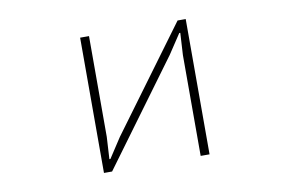

<svg xmlns="http://www.w3.org/2000/svg" viewBox="-62 -639 1124 745"><g transform="rotate(-10 500.0 -266.5)"><path d="M324 0H292V-533H327V-136L322 -49H326L377 -127L676 -533H708V0H673V-397L678 -484H674L623 -407Z"/></g></svg>

Font: IBM Plex Sans JP ExtraLight
Style: Regular
Weight: 200
Designer: Mike Abbink; Paul van der Laan; Pieter van Rosmalen; Wujin Sim; Yejin Wi; Jinhee Kim; Boomi Park; Yona Kim; Kichan Ma
Foundry: Sandoll Inc.
Version: Version 1.001